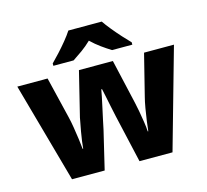

<svg xmlns="http://www.w3.org/2000/svg" viewBox="-109 -891 1098 1017"><g transform="rotate(-15 440.5 -383.0)"><path d="M485 -215Q481 -232 474.5 -261Q468 -290 461.5 -322Q455 -354 449.5 -380.5Q444 -407 441 -420H437Q435 -407 429.5 -380.5Q424 -354 417 -322Q410 -290 403.5 -260Q397 -230 393 -210L343 0H164L11 -549H177L232 -321Q238 -297 243.5 -263Q249 -229 253.5 -196Q258 -163 260 -141H263Q264 -157 267.5 -182Q271 -207 275.5 -232.5Q280 -258 284 -278Q288 -298 289 -305L349 -549H535L591 -304Q595 -288 600.5 -257.5Q606 -227 611 -195Q616 -163 617 -141H620Q622 -162 626.5 -195.5Q631 -229 637 -263.5Q643 -298 649 -321L706 -549H870L715 0H534ZM532 -766Q547 -744 569.5 -716.5Q592 -689 615.5 -663Q639 -637 657 -619V-606H546Q520 -622 493 -641.5Q466 -661 440 -686Q414 -661 387.5 -642Q361 -623 335 -606H224V-619Q243 -638 266.5 -663.5Q290 -689 312.5 -716.5Q335 -744 349 -766Z"/></g></svg>

Font: Noto Sans Devanagari ExtraBold
Style: Regular
Weight: 800
Version: Version 2.003